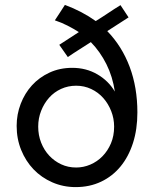

<svg xmlns="http://www.w3.org/2000/svg" viewBox="-20 -754 631 784"><path d="M257 -521Q248 -534 239.5 -546Q231 -558 222 -571Q242 -584 262 -597Q282 -610 302 -623Q280 -637 255.5 -649.5Q231 -662 204 -671Q215 -687 225 -703Q235 -719 245 -734Q315 -708 371 -668Q397 -684 421.5 -700.5Q446 -717 472 -733L505 -683Q483 -669 461.5 -655Q440 -641 418 -627Q478 -565 509.5 -481Q541 -397 541 -295Q541 -226 523 -170Q505 -114 472 -74Q439 -34 392.5 -12Q346 10 289 10Q238 10 193.5 -9.5Q149 -29 117 -62.5Q85 -96 66.5 -141.5Q48 -187 48 -240Q48 -287 64.5 -330Q81 -373 110.5 -405.5Q140 -438 182 -457.5Q224 -477 275 -477Q332 -477 377.5 -450.5Q423 -424 449 -380Q440 -441 414.5 -492Q389 -543 351 -582Q328 -567 304 -552Q280 -537 257 -521ZM291 -70Q321 -70 349 -82Q377 -94 398.5 -116Q420 -138 433 -168.5Q446 -199 446 -237Q446 -270 434 -300.5Q422 -331 401.5 -354Q381 -377 352.5 -390.5Q324 -404 291 -404Q258 -404 229.5 -391Q201 -378 180.5 -355Q160 -332 148 -301.5Q136 -271 136 -237Q136 -202 148 -171.5Q160 -141 181 -118.5Q202 -96 230 -83Q258 -70 291 -70Z"/></svg>

Font: Rosa Sans
Style: Regular
Weight: 400
Designer: Pentagram / MCKL
Foundry: Pentagram / MCKL
Version: Version 1.005;September 16, 2019;FontCreator 11.5.0.2425 64-